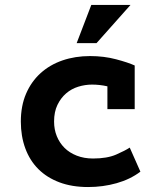

<svg xmlns="http://www.w3.org/2000/svg" viewBox="-20 -740 640 774"><path d="M546 -48Q505 -17 450 -1.5Q395 14 335 14Q270 14 219.5 -5Q169 -24 134.5 -58.5Q100 -93 82 -142Q64 -191 64 -250Q64 -313 85 -362Q106 -411 143.5 -445Q181 -479 232 -496.5Q283 -514 343 -514Q399 -514 448 -501Q497 -488 523 -476V-300H413V-392Q382 -399 351 -399Q323 -399 295.5 -390.5Q268 -382 246.5 -363.5Q225 -345 211.5 -317Q198 -289 198 -250Q198 -218 209 -191Q220 -164 240 -144Q260 -124 289.5 -112.5Q319 -101 355 -101Q412 -101 448.5 -117Q485 -133 503 -145ZM348 -720H506L369 -566H289Z"/></svg>

Font: PT Mono
Style: Bold
Weight: 700
Monospace: yes
Designer: A.Korolkova, I.Chaeva
Foundry: ParaType Ltd
Version: Version 1.000 OFL